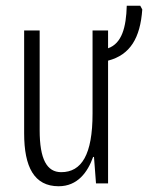

<svg xmlns="http://www.w3.org/2000/svg" viewBox="-20 -638 515 668"><path d="M468 -618H421C419 -543 404 -487 356 -470V-532H302V-243C302 -100 264 -39 193 -39C143 -39 118 -84 118 -185V-532H64V-174C64 -57 99 10 184 10C250 10 285 -39 304 -92H307L314 0H356V-427C433 -447 468 -506 475 -605Z"/></svg>

Font: Noto Sans Display Condensed Light
Style: Regular
Weight: 300
Width: 3
Designer: Monotype Design Team
Foundry: Monotype Imaging Inc.
Version: Version 1.900